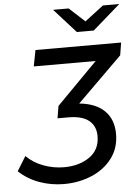

<svg xmlns="http://www.w3.org/2000/svg" viewBox="-154 -784 745 1032"><g transform="rotate(-5 218.0 -268.0)"><path d="M510 -462 268 -223Q358 -214 404.5 -167.5Q451 -121 451 -43Q451 33 409.5 88Q368 143 299 172Q230 201 150 201Q81 201 18 178.5Q-45 156 -93 111L-45 33Q-7 71 47 91Q101 111 157 111Q240 111 295.5 72Q351 33 351 -40Q351 -94 314.5 -124Q278 -154 202 -154H145L156 -220L376 -443H42L59 -530H521ZM529 -737 380 -607H289L172 -737H256L340 -660L441 -737Z"/></g></svg>

Font: Idrija
Style: Italic
Weight: 500
Italic angle: -11.3°
Designer: Julieta Ulanovsky
Foundry: Julieta Ulanovsky
Version: Version 7.200